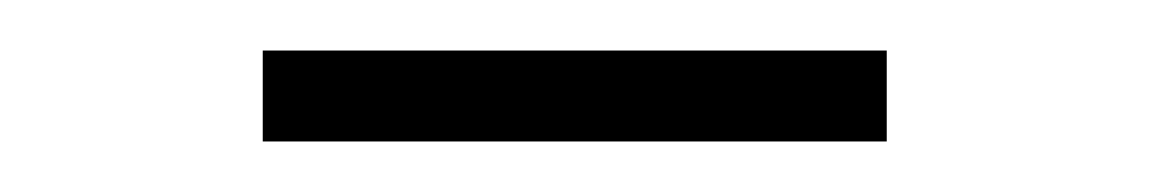

<svg xmlns="http://www.w3.org/2000/svg" viewBox="-20 -358 455 76"><path d="M331 -302H84V-338H331Z"/></svg>

Font: IBM Plex Sans JP ExtraLight
Style: Regular
Weight: 200
Designer: Mike Abbink; Paul van der Laan; Pieter van Rosmalen; Wujin Sim; Yejin Wi; Jinhee Kim; Boomi Park; Yona Kim; Kichan Ma
Foundry: Sandoll Inc.
Version: Version 1.001